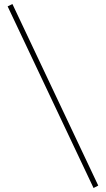

<svg xmlns="http://www.w3.org/2000/svg" viewBox="-20 -754 528 958"><path d="M470.2 171.9 446.8 184.1 18.1 -722.2 42 -733.9Z"/></svg>

Font: FoglihtenNo07calt
Style: Regular
Weight: 500
Designer: gluk (gluksza@wp.pl)
Foundry: gluk (gluksza@wp.pl)
Version: Version 0.844